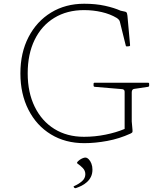

<svg xmlns="http://www.w3.org/2000/svg" viewBox="-20 -759 864 1026"><path d="M429 -705Q338 -705 270 -663.5Q202 -622 165 -546Q128 -470 128 -367Q128 -265 165.5 -188.5Q203 -112 270.5 -70Q338 -28 429 -28Q487 -28 544 -39.5Q601 -51 646 -70V-269Q646 -276 641.5 -279.5Q637 -283 629 -283L486 -295Q480 -296 480 -302V-311Q480 -317 486 -317H771Q777 -317 777 -311V-302Q777 -296 771 -295L697 -284Q690 -283 687 -278Q684 -273 684 -265V-110L688 -65Q689 -55 687 -52Q685 -49 677 -45Q618 -18 553.5 -6Q489 6 430 6Q329 6 252 -41Q175 -88 132 -172.5Q89 -257 89 -367Q89 -477 132.5 -561Q176 -645 253 -692Q330 -739 430 -739Q492 -739 541.5 -728Q591 -717 624 -702L647 -697Q652 -696 654.5 -694Q657 -692 658.5 -688Q660 -684 661 -675L675 -519Q676 -513 670 -512L659 -511Q653 -510 652 -516L621 -641Q620 -648 615 -653.5Q610 -659 604 -663Q569 -684 523.5 -694.5Q478 -705 429 -705ZM386 246Q380 248 376 243L375 242Q371 237 377 235Q400 225 418 209.5Q436 194 436 172Q436 153 422.5 139Q409 125 395 116Q390 112 393 107Q398 101 405.5 95.5Q413 90 421.5 86.5Q430 83 436 83Q445 83 454 92Q463 101 468.5 115.5Q474 130 474 147Q474 169 466 185.5Q458 202 444.5 214Q431 226 416 233.5Q401 241 386 246Z"/></svg>

Font: Hahmlet Thin
Style: Regular
Weight: 250
Version: Version 1.002